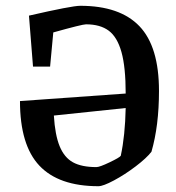

<svg xmlns="http://www.w3.org/2000/svg" viewBox="-20 -633 608 663"><path d="M529 -319Q529 -199 503 -109Q486 -87 448.5 -58.5Q411 -30 373.5 -10Q336 10 320 10Q183 10 116 -61Q49 -132 49 -284L414 -310Q414 -401 399.5 -453Q385 -505 355.5 -527Q326 -549 277 -549Q264 -549 164 -521L153 -403H94L80 -579Q228 -613 257 -613Q394 -613 461.5 -542.5Q529 -472 529 -319ZM397 -95Q412 -164 414 -260L166 -234Q170 -167 186 -128Q202 -89 232 -72.5Q262 -56 313 -56Q324 -56 358.5 -72.5Q393 -89 397 -95Z"/></svg>

Font: Grenze Medium
Style: Regular
Weight: 500
Designer: Renata Polastri
Foundry: Omnibus-Type
Version: Version 1.002; ttfautohint (v1.8)